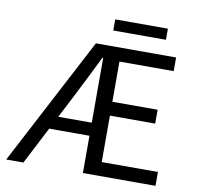

<svg xmlns="http://www.w3.org/2000/svg" viewBox="-86 -881 993 969"><g transform="rotate(10 411.0 -396.0)"><path d="M8 0 352 -656H763V-586H485V-380H717V-309H485V-71H773V0H401V-590H397Q371 -537 344 -483Q317 -429 290 -376L96 0ZM158 -191V-258H452V-191ZM427 -735V-792H697V-735Z"/></g></svg>

Font: Source Sans 3 ExtraLight
Style: Regular
Weight: 400
Version: Version 3.052;hotconv 1.1.0;makeotfexe 2.6.0